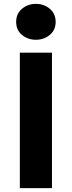

<svg xmlns="http://www.w3.org/2000/svg" viewBox="-20 -972 371 992"><path d="M82.5 0V-700H248.5V0ZM165.5 -766.5Q124.5 -766.5 94 -791.2Q63.5 -816 63.5 -859Q63.5 -901.5 93.8 -926.8Q124 -952 165.5 -952Q207 -952 237.2 -926.8Q267.5 -901.5 267.5 -859Q267.5 -816.5 237.2 -791.5Q207 -766.5 165.5 -766.5Z"/></svg>

Font: Geologica
Style: Bold
Weight: 700
Designer: Sindre Bremnes, Frode Helland
Foundry: Monokrom Skriftforlag AS
Version: Version 1.010; ttfautohint (v1.8.4.7-5d5b);gftools[0.9.28]